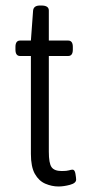

<svg xmlns="http://www.w3.org/2000/svg" viewBox="-20 -670 328 696"><path d="M192 6Q168 6 144.5 -4Q121 -14 106.5 -39.5Q92 -65 92 -112V-467H53Q36 -467 36 -490V-500Q36 -523 53 -523H92L100 -632Q102 -650 125 -650H130Q157 -650 157 -632V-523H227Q244 -523 244 -500V-490Q244 -467 227 -467H157V-120Q157 -78 167 -64Q177 -50 204 -50Q222 -50 230 -52.5Q238 -55 243 -55Q251 -55 253.5 -40Q256 -25 256 -19Q256 -6 233.5 0Q211 6 192 6Z"/></svg>

Font: Asap Condensed Light
Style: Regular
Weight: 300
Width: 3
Designer: Pablo Cosgaya
Foundry: Omnibus-Type
Version: Version 3.001; ttfautohint (v1.8.4.7-5d5b)